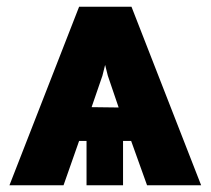

<svg xmlns="http://www.w3.org/2000/svg" viewBox="-20 -548 625 568"><path d="M8 0H168L214 -131H236V0H344V-131H368L415 0H575L369 -528H214ZM251 -231 283 -324 291 -356 299 -324 331 -230Z"/></svg>

Font: Asimov Pro
Style: Blk
Weight: 900
Designer: Google
Version: Version 2.000980; 2014